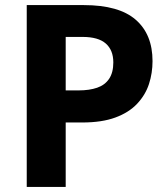

<svg xmlns="http://www.w3.org/2000/svg" viewBox="-20 -734 661 754"><path d="M309 -714Q447 -714 513 -656.5Q579 -599 579 -494Q579 -447 565 -404Q551 -361 518.5 -326.5Q486 -292 433 -272.5Q380 -253 303 -253H238V0H85V-714ZM304 -589H238V-379H289Q331 -379 361.5 -389.5Q392 -400 408.5 -424.5Q425 -449 425 -489Q425 -537 395.5 -563Q366 -589 304 -589Z"/></svg>

Font: Noto Sans Cherokee
Style: Regular
Weight: 400
Designer: Monotype Design Team
Foundry: Monotype Imaging Inc.
Version: Version 2.001